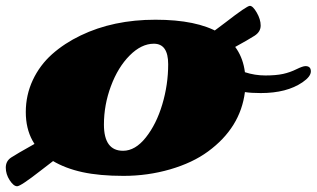

<svg xmlns="http://www.w3.org/2000/svg" viewBox="-58 -586 1090 661"><path d="M136.2 -134.8 159.7 -56.2Q129.4 -36.1 82.5 1Q13.2 55.2 1 55.2Q-11.2 55.2 -24.7 34.4Q-38.1 13.7 -38.1 -9Q-38.1 -31.7 -19.3 -43.9Q-0.5 -56.2 54.9 -87.2Q110.4 -118.2 136.2 -134.8ZM639.6 -451.2Q669.4 -471.2 719.7 -509.8Q792 -565.9 802.2 -565.9Q812.5 -565.9 825.9 -542.7Q839.4 -519.5 839.4 -498Q839.4 -476.6 818.6 -463.1Q797.9 -449.7 746.6 -421.6Q695.3 -393.6 663.1 -372.6ZM122.6 -32.7Q30.8 -87.9 30.8 -200.2Q30.8 -258.8 54.9 -310.3Q79.1 -361.8 121.3 -399.4Q163.6 -437 219.7 -463.9Q332 -518.1 477.1 -518.1Q762.2 -518.1 785.2 -337.4Q819.3 -326.2 855.7 -326.2Q892.1 -326.2 916.5 -331.5Q940.9 -336.9 962.6 -347.7Q984.4 -358.4 993.7 -358.4Q1012.2 -358.4 1012.2 -340.3Q1012.2 -322.3 983.4 -302.7Q929.2 -265.6 839.8 -265.6Q806.2 -265.6 785.2 -269Q769.5 -146 658.2 -64.5Q605 -25.4 527.6 -2.9Q450.2 19.5 367.4 19.5Q284.7 19.5 225.6 6.6Q166.5 -6.3 122.6 -32.7ZM299.8 -157.2Q299.8 -66.9 365.7 -66.9Q407.7 -66.9 444.1 -112.8Q480.5 -158.7 500.7 -226.6Q521 -294.4 521 -365Q521 -435.5 471.7 -435.5Q428.7 -435.5 388.4 -395Q348.1 -354.5 324 -289.8Q299.8 -225.1 299.8 -157.2Z"/></svg>

Font: Sonsie One
Style: Regular
Weight: 400
Designer: Riccardo De Franceschi
Foundry: Sorkin Type Co
Version: Version 1.003